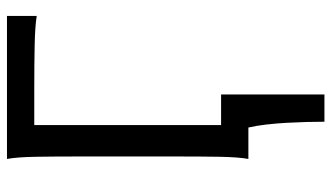

<svg xmlns="http://www.w3.org/2000/svg" viewBox="-226 -528 978 567"><g transform="rotate(-90 263.5 -244.0)"><path d="M268.6 224.6H188Q188 201.7 187.3 172.4Q186.5 143.1 184.8 112.5Q183.1 82 179.7 52.7Q176.3 23.4 170.9 0H78.1Q83.5 -29.3 84.5 -84.7Q85.4 -140.1 85.4 -212.4V-500.5Q85.4 -572.8 84.5 -628.2Q83.5 -683.6 78.1 -712.9H500.5V-625Q471.2 -629.9 415.5 -631.1Q359.9 -632.3 287.6 -632.3H178.2V-80.6H268.6Z"/></g></svg>

Font: Andika
Style: Regular
Weight: 400
Designer: Victor Gaultney, Annie Olsen, Julie Remington, Don Collingsworth, Eric Hays
Foundry: SIL International
Version: Version 1.001